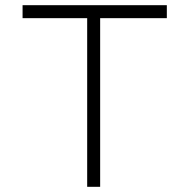

<svg xmlns="http://www.w3.org/2000/svg" viewBox="-20 -720 730 740"><path d="M316 0V-650H67V-700H623V-650H366V0Z"/></svg>

Font: Lexend Mega ExtraLight
Style: Regular
Weight: 250
Version: Version 1.007